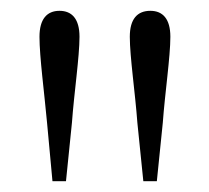

<svg xmlns="http://www.w3.org/2000/svg" viewBox="-20 -819 387 355"><path d="M90 -799C67 -799 53 -784 53 -751C53 -714 62 -647 67 -592L77 -484H102L113 -592C117 -647 127 -714 127 -751C127 -784 113 -799 90 -799ZM258 -799C234 -799 220 -784 220 -751C220 -714 230 -647 234 -592L245 -484H270L281 -592C285 -647 295 -714 295 -751C295 -784 281 -799 258 -799Z"/></svg>

Font: Source Han Serif TW VF
Style: Regular
Weight: 250
Designer: Ryoko NISHIZUKA 西塚涼子 (kana & ideographs); Frank Grießhammer (Latin, Greek & Cyrillic); Wenlong ZHANG 张文龙 (bopomofo); San
Foundry: Adobe
Version: Version 2.002;hotconv 1.1.0;makeotfexe 2.6.0